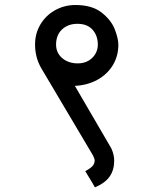

<svg xmlns="http://www.w3.org/2000/svg" viewBox="-20 -640 640 786"><path d="M341 80.5 329 60.5Q348.5 50.5 358 40.5Q367.5 30.5 367.5 17Q367.5 9.5 360.5 -4L148.5 -361.5Q123.5 -405 123.5 -458Q123.5 -503 145.5 -540Q167.5 -577 205.5 -598.2Q243.5 -619.5 289 -619.5Q356.5 -619.5 395.8 -588.8Q435 -558 449.8 -520.2Q464.5 -482.5 464.5 -457Q464.5 -410.5 441.8 -373Q419 -335.5 378.5 -313.2Q338 -291 286.5 -288.5L435.5 -33Q447.5 -7 447.5 18Q447.5 56 428.8 82.8Q410 109.5 368.5 127Q361 112.5 341 80.5ZM380.5 -457Q380.5 -494 359 -518.2Q337.5 -542.5 297 -542.5Q258.5 -542.5 234 -519.5Q209.5 -496.5 209.5 -457Q209.5 -435 220.8 -417.8Q232 -400.5 252.2 -390.5Q272.5 -380.5 298 -380.5Q323 -380.5 341.8 -391.2Q360.5 -402 370.5 -419.5Q380.5 -437 380.5 -457Z"/></svg>

Font: JuliaMono SemiBold
Style: Regular
Weight: 600
Monospace: yes
Designer: cormullion
Foundry: corm
Version: Version 0.055; ttfautohint (v1.8.4)